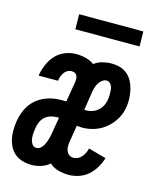

<svg xmlns="http://www.w3.org/2000/svg" viewBox="-108 -782 716 867"><g transform="rotate(15 250.0 -348.5)"><path d="M122 8Q101 8 81 2.5Q61 -3 45.5 -15Q30 -27 20.5 -44.5Q11 -62 6.5 -82Q2 -102 2.5 -123Q3 -144 6 -165Q9 -185 16 -204.5Q23 -224 34.5 -241.5Q46 -259 62.5 -272.5Q79 -286 98.5 -294.5Q118 -303 137.5 -306.5Q157 -310 177 -310H200L216 -406Q217 -414 216.5 -421.5Q216 -429 212.5 -435.5Q209 -442 202 -445Q195 -448 187 -448Q178 -448 169 -443Q160 -438 154 -429.5Q148 -421 144.5 -411.5Q141 -402 140 -393L139 -390H49L50 -397Q55 -422 65.5 -446Q76 -470 94.5 -489.5Q113 -509 138 -518.5Q163 -528 187 -528Q211 -528 233 -522.5Q255 -517 273 -504Q290 -517 311 -522.5Q332 -528 353 -528Q374 -528 393.5 -522.5Q413 -517 428 -504Q443 -491 452 -473.5Q461 -456 465.5 -436Q470 -416 471 -395Q472 -374 468 -353Q464 -325 448.5 -298.5Q433 -272 409.5 -252.5Q386 -233 357.5 -223.5Q329 -214 300 -214Q294 -214 287.5 -214.5Q281 -215 274 -216L261 -136Q259 -125 259.5 -114Q260 -103 264 -93.5Q268 -84 276.5 -78Q285 -72 296 -72Q307 -72 317 -77Q327 -82 334.5 -91Q342 -100 347 -110.5Q352 -121 354 -131L437 -108Q430 -85 417.5 -63.5Q405 -42 386 -25Q367 -8 343 0Q319 8 296 8Q270 8 246.5 1.5Q223 -5 205 -21Q188 -6 165.5 1Q143 8 122 8ZM300 -294Q314 -294 328 -299.5Q342 -305 353 -315Q364 -325 370.5 -338.5Q377 -352 379 -365Q381 -374 381 -382.5Q381 -391 381 -399Q381 -407 380 -415Q379 -423 375.5 -430.5Q372 -438 366 -443Q360 -448 352 -448Q342 -448 332.5 -441.5Q323 -435 317 -425.5Q311 -416 307.5 -406Q304 -396 302 -385L288 -295Q291 -294 294 -294Q297 -294 300 -294ZM123 -72Q135 -72 144.5 -81Q154 -90 159 -101.5Q164 -113 167.5 -124.5Q171 -136 173 -147L187 -230H177Q163 -230 148 -225.5Q133 -221 121.5 -210.5Q110 -200 104 -185.5Q98 -171 96 -157Q94 -144 93 -131Q92 -118 94 -105.5Q96 -93 103 -82.5Q110 -72 123 -72ZM455 -635H155L154 -705H454Z"/></g></svg>

Font: Iosevka Curly Medium
Style: Italic
Weight: 500
Italic angle: -9°
Monospace: yes
Designer: Belleve Invis
Foundry: Belleve Invis
Version: Version 22.1.2; ttfautohint (v1.8.4)